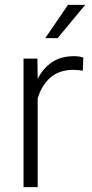

<svg xmlns="http://www.w3.org/2000/svg" viewBox="-20 -769 377 789"><path d="M322.3 -532.2 320.3 -478.5Q311 -480 301.8 -481Q292.5 -481.9 281.2 -481.9Q222.2 -481.9 185.5 -448.7Q148.9 -415.5 134.8 -363.3V0H76.7V-528.3H133.8L134.8 -444.8Q156.2 -487.8 193.1 -512.9Q230 -538.1 283.7 -538.1Q307.6 -538.1 322.3 -532.2ZM166 -612.3 259.3 -749H330.1L216.8 -612.3Z"/></svg>

Font: Vazirmatn RD UI FD ExtraLight
Style: Regular
Weight: 200
Designer: Saber Rastikerdar
Foundry: Saber Rastikerdar
Version: Version 33.003